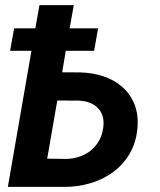

<svg xmlns="http://www.w3.org/2000/svg" viewBox="-20 -731 627 751"><path d="M348.1 -532.2H237.3L223.1 -448.2L293 -447.8Q341.8 -446.8 384.8 -432.4Q427.7 -418 458.7 -390.6Q489.7 -363.3 505.9 -323.2Q522 -283.2 517.6 -230.5Q512.7 -173.3 487.3 -130.1Q461.9 -86.9 422.4 -57.9Q382.8 -28.8 333 -14.2Q283.2 0.5 229.5 0H10.7L103 -532.2H19.5L35.2 -620.1H118.2L134.3 -710.9H268.6L252.4 -620.1H363.8ZM204.1 -337.9 164.6 -110.4 235.4 -109.4Q263.7 -109.4 289.1 -117.7Q314.5 -126 334.2 -141.6Q354 -157.2 366.9 -179.9Q379.9 -202.6 383.8 -231.9Q387.2 -256.8 381.6 -275.9Q376 -294.9 363 -308.3Q350.1 -321.8 331.1 -329.1Q312 -336.4 288.1 -337.4Z"/></svg>

Font: Roboto Mono
Style: Bold Italic
Weight: 700
Designer: Google
Version: Version 2.000985; 2015; ttfautohint (v1.3)